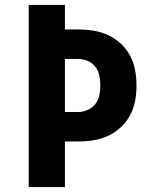

<svg xmlns="http://www.w3.org/2000/svg" viewBox="-20 -755 640 775"><path d="M96 0V-735H242V-636H297Q328 -636 358.5 -631Q389 -626 417 -613Q445 -600 468 -578.5Q491 -557 505.5 -529.5Q520 -502 525.5 -471.5Q531 -441 531 -410Q531 -379 525.5 -348.5Q520 -318 505.5 -290.5Q491 -263 468 -241.5Q445 -220 417 -207Q389 -194 358.5 -189Q328 -184 297 -184H242V0ZM242 -303H297Q316 -303 334.5 -311.5Q353 -320 365 -335.5Q377 -351 381 -370.5Q385 -390 385 -410Q385 -430 381 -449.5Q377 -469 365 -485Q353 -501 334.5 -509Q316 -517 297 -517H242Z"/></svg>

Font: Iosevka Aile Heavy
Style: Regular
Weight: 900
Designer: Belleve Invis
Foundry: Belleve Invis
Version: Version 31.1.0; ttfautohint (v1.8.4)